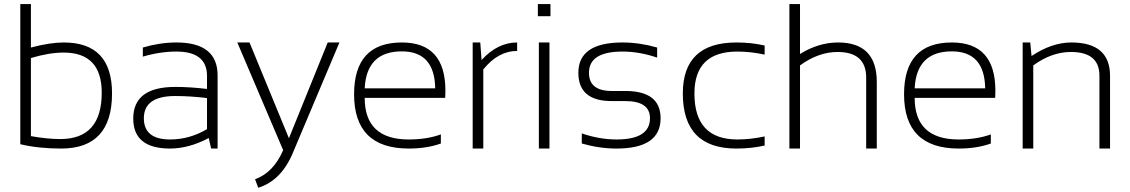

<svg xmlns="http://www.w3.org/2000/svg" viewBox="-20 -718 5463 928"><path d="M129.4 -60.1Q208 -45.9 271.5 -45.9Q471.7 -45.9 471.7 -270Q471.7 -463.9 287.6 -463.9Q217.3 -463.9 129.4 -437.5ZM78.1 -698.2H129.4V-488.3Q221.7 -512.7 288.1 -512.7Q521.5 -512.7 521.5 -266.6Q521.5 0 275.9 0Q165.5 0 78.1 -21Z M624 -145Q624 -297.9 827.1 -297.9Q898.9 -297.9 980.5 -288.1V-351.1Q980.5 -468.8 832.5 -468.8Q753.4 -468.8 670.4 -444.3V-488.3Q753.4 -512.7 832.5 -512.7Q1031.7 -512.7 1031.7 -353.5V0H1000.5L988.8 -50.8Q892.6 0 802.2 0Q624 0 624 -145ZM827.1 -253.9Q675.3 -253.9 675.3 -146.5Q675.3 -43.9 802.2 -43.9Q896 -43.9 980.5 -93.8V-244.1Q898.9 -253.9 827.1 -253.9Z M1127 -512.7H1186L1376.5 -49.8L1564 -512.7H1620.6L1397.9 15.1Q1341.3 154.8 1228 189.5L1212.9 148.4Q1301.8 116.2 1348.6 7.8Z M1922.4 -512.7Q2132.8 -512.7 2132.8 -279.8Q2132.8 -263.2 2131.8 -245.1H1742.7Q1742.7 -43.9 1955.6 -43.9Q2043 -43.9 2110.8 -68.4V-24.4Q2043 0 1955.6 0Q1691.4 0 1691.4 -262.2Q1691.4 -512.7 1922.4 -512.7ZM1742.7 -291H2083.5Q2080.6 -469.7 1922.4 -469.7Q1751.5 -469.7 1742.7 -291Z M2264.6 0V-512.7H2301.3L2307.6 -427.7Q2384.8 -512.7 2479.5 -512.7V-471.7Q2387.7 -471.7 2315.9 -382.3V0Z M2640.6 -698.2V-639.6H2579.6V-698.2ZM2635.7 -512.7V0H2584.5V-512.7Z M2792 -24.4V-73.2Q2877.4 -43.9 2960 -43.9Q3121.6 -43.9 3121.6 -146.5Q3121.6 -229.5 3002 -229.5H2936.5Q2775.4 -229.5 2775.4 -366.2Q2775.4 -512.7 2988.8 -512.7Q3070.8 -512.7 3156.2 -488.3V-439.5Q3070.8 -468.8 2988.8 -468.8Q2826.7 -468.8 2826.7 -366.2Q2826.7 -278.3 2936.5 -278.3H3002Q3172.9 -278.3 3172.9 -146.5Q3172.9 0 2960 0Q2877.4 0 2792 -24.4Z M3675.8 -14.6Q3612.3 0 3539.1 0Q3280.3 0 3280.3 -266.1Q3280.3 -512.7 3539.1 -512.7Q3612.3 -512.7 3675.8 -498V-454.1Q3607.4 -468.8 3543.9 -468.8Q3336.4 -468.8 3336.4 -266.1Q3336.4 -43.9 3543.9 -43.9Q3607.4 -43.9 3675.8 -58.6Z M3795.4 0V-698.2H3846.7V-457Q3936.5 -512.7 4030.8 -512.7Q4217.8 -512.7 4217.8 -321.8V0H4166.5V-342.8Q4166.5 -466.8 4028.3 -466.8Q3936 -466.8 3846.7 -401.9V0Z M4580.6 -512.7Q4791 -512.7 4791 -279.8Q4791 -263.2 4790 -245.1H4400.9Q4400.9 -43.9 4613.8 -43.9Q4701.2 -43.9 4769 -68.4V-24.4Q4701.2 0 4613.8 0Q4349.6 0 4349.6 -262.2Q4349.6 -512.7 4580.6 -512.7ZM4400.9 -291H4741.7Q4738.8 -469.7 4580.6 -469.7Q4409.7 -469.7 4400.9 -291Z M4922.9 0V-512.7H4959.5L4965.8 -447.3Q5064 -512.7 5158.2 -512.7Q5345.2 -512.7 5345.2 -351.1V0H5293.9V-352.5Q5293.9 -466.8 5155.8 -466.8Q5063.5 -466.8 4974.1 -401.9V0Z"/></svg>

Font: Sansation Light
Style: Light
Weight: 300
Designer: Bernd Montag
Version: Version 1.301